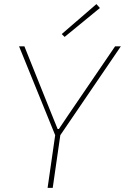

<svg xmlns="http://www.w3.org/2000/svg" viewBox="-20 -916 609 936"><path d="M295 -736 281 -750 450 -896 467 -877ZM274 -257 237 0H212L249 -257L73 -690H99L233 -356L261 -287H267L314 -357L541 -690H569Z"/></svg>

Font: Exo 2.0 Thin
Style: Italic
Weight: 250
Italic angle: -8°
Designer: Natanael Gama
Version: Version 1.001;PS 001.001;hotconv 1.0.70;makeotf.lib2.5.58329